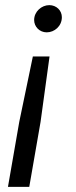

<svg xmlns="http://www.w3.org/2000/svg" viewBox="-20 -547 298 748"><path d="M173 -327H108L55 -72L11 181H94L138 -72ZM172 -527C142 -527 113 -502 113 -469C113 -443 134 -421 162 -421C192 -421 221 -445 221 -480C221 -506 200 -527 172 -527Z"/></svg>

Font: Fixel Text 20240404
Style: Italic
Weight: 400
Width: 4
Italic angle: -10°
Designer: AlfaBravo + MacPaw
Foundry: Kyrylo Tkachov, Marchela Mozhyna, Serhii Makarenko, Maria Weinstein, Zakhar Kryvoshyya
Version: Version 1.211;Glyphs 3.2 (3225)